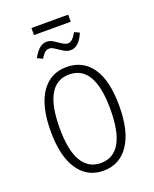

<svg xmlns="http://www.w3.org/2000/svg" viewBox="-145 -854 758 947"><g transform="rotate(-20 233.5 -380.5)"><path d="M331.1 -734.9H138.2V-772H331.1ZM283.2 -603Q265.6 -603 247.6 -614Q229.5 -625 213.6 -636Q197.8 -647 186 -647Q172.4 -647 162.4 -638.4Q152.3 -629.9 140.1 -609.9L112.8 -623Q143.6 -683.1 185.1 -683.1Q201.7 -683.1 219.2 -672.1Q236.8 -661.1 252.9 -650.1Q269 -639.2 282.2 -639.2Q294.9 -639.2 305.4 -648.9Q315.9 -658.7 329.1 -681.2L355 -668.9Q327.6 -603 283.2 -603ZM233.9 -532.2Q319.8 -532.2 366.9 -464.6Q414.1 -397 414.1 -263.2Q414.1 -130.4 366 -59.6Q317.9 11.2 232.9 11.2Q147.9 11.2 100.6 -59.1Q53.2 -129.4 53.2 -259.8Q53.2 -392.6 101.1 -462.4Q148.9 -532.2 233.9 -532.2ZM233.9 -493.2Q100.1 -493.2 100.1 -259.8Q100.1 -142.6 134.5 -85.7Q168.9 -28.8 232.9 -28.8Q367.2 -28.8 367.2 -263.2Q367.2 -493.2 233.9 -493.2Z"/></g></svg>

Font: Fira Sans Compressed ExtraLight
Style: Regular
Weight: 250
Width: 1
Designer: Carrois Corporate & Edenspiekermann AG
Foundry: Carrois Corporate GbR & Edenspiekermann AG
Version: Version 4.203;PS 004.203;hotconv 1.0.88;makeotf.lib2.5.64775